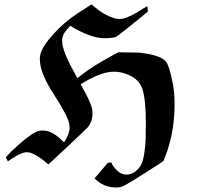

<svg xmlns="http://www.w3.org/2000/svg" viewBox="-20 -703 891 849"><path d="M263 -73Q288 -111 288 -139Q288 -144 286 -156Q278 -193 221 -281Q162 -371 157 -428Q157 -431 156.5 -435.5Q156 -440 156 -442Q156 -462 166 -483Q186 -524 242 -579Q289 -625 361 -668Q364 -671 368.5 -673.5Q373 -676 376 -678Q379 -680 380 -681L384 -683Q386 -683 391 -678Q437 -638 479 -625Q494 -619 509 -619Q517 -619 521 -620Q554 -626 618 -668Q625 -672 628 -674Q631 -676 631 -675Q632 -673 633 -662.5Q634 -652 633 -651Q629 -647 562.5 -593.5Q496 -540 491 -539Q471 -534 442 -534Q430 -534 425 -535Q373 -541 304 -581L291 -589Q255 -553 255 -529V-522Q255 -507 258 -497Q265 -466 293 -411Q298 -402 309.5 -381Q321 -360 321 -359Q321 -358 322 -358Q323 -358 324 -359Q325 -360 327.5 -361.5Q330 -363 333 -366Q386 -409 481 -460L503 -472L543 -471Q586 -471 599 -470Q692 -459 714 -430Q727 -414 740 -353Q752 -303 752 -245Q752 -131 720 -37Q718 -30 714.5 -21Q711 -12 707.5 -3Q704 6 703 8Q701 12 621 62Q542 113 518 123Q508 126 493 126Q438 126 398 86L427 52Q456 17 457 17Q460 17 465 16H473Q478 31 492.5 46Q507 61 521 66Q528 69 539 69Q573 69 599 34Q615 11 621 -48Q625 -80 625 -158Q625 -265 609 -311.5Q593 -358 532 -378Q508 -386 484 -386Q433 -386 359 -344Q337 -331 337 -330Q341 -322 346 -313Q375 -263 386 -227Q389 -215 389 -202Q389 -164 367 -139Q362 -133 278 -54L194 24Q146 -18 113 -28Q103 -30 99 -30Q87 -30 69 -22Q49 -14 16 10Q15 11 14 9Q13 7 11 3.5Q9 0 8 -2.5Q7 -5 6 -8L32 -35Q101 -101 138 -119Q153 -126 169 -126Q177 -126 182 -125Q218 -118 252 -84Z"/></svg>

Font: KaTeX_Fraktur
Style: Bold
Weight: 700
Version: Version 1.1; ttfautohint (v1.3)